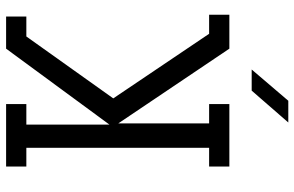

<svg xmlns="http://www.w3.org/2000/svg" viewBox="-192 -598 988 645"><g transform="rotate(-90 302.5 -276.0)"><path d="M575 -68V0H461L210 -373V-68H275V0H65V-68H128V-682H65V-750H275V-682H206V-403L461 -750H569V-682H502L294 -390L511 -68ZM320 75H391L286 198H213Z"/></g></svg>

Font: Kelly Slab
Style: Regular
Weight: 400
Designer: Denis Masharov
Foundry: Denis Masharov
Version: Version 1.001